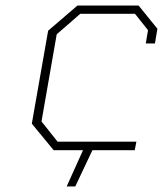

<svg xmlns="http://www.w3.org/2000/svg" viewBox="-20 -543 589 694"><path d="M221 131 280 0H174L95 -96L154 -432L260 -523H481L549 -439L540 -386H507L515 -434L468 -493H270L185 -419L130 -104L188 -31H473L467 0H314L252 131Z"/></svg>

Font: Tomorrow ExtraLight
Style: Italic
Weight: 275
Italic angle: -10°
Designer: Tony de Marco, Monica Rizzolli
Foundry: Just in Type
Version: Version 2.002